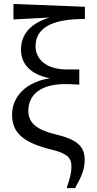

<svg xmlns="http://www.w3.org/2000/svg" viewBox="-20 -764 502 989"><path d="M323.5 205H366.6C402.2 142.1 416.1 106.2 416.1 59.4C416.1 -4.7 384 -43.7 272.4 -70.2C172 -93.6 126 -129 126 -193.3C126 -275.5 188.5 -330.9 316.5 -330.9C335.5 -330.9 354 -329.9 388.4 -328V-406.3C367.4 -406.2 346.3 -406.2 325.5 -406.2C219.4 -406.2 163.2 -458.1 163.2 -525C163.2 -614.9 237.2 -666.8 417.4 -666.2V-729.2L49.3 -743.5V-663.8L246.2 -674.3L261.1 -680.5C157.4 -655.7 88 -603.1 88 -507.5C88 -413.5 172.4 -356.5 298.8 -355.4V-365.5C125.2 -364.5 42.1 -271.4 42.1 -173.7C42.1 -75.3 105.9 -27.5 248.9 7.5C327.7 27.2 347.9 49.5 347.9 93.4C347.9 132.3 336.8 163.8 323.5 205Z"/></svg>

Font: Source Serif Variable
Style: Regular
Weight: 389
Designer: Frank Grießhammer
Foundry: Adobe Systems Incorporated
Version: Version 3.001;hotconv 1.0.111;makeotfexe 2.5.65597